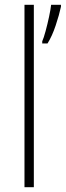

<svg xmlns="http://www.w3.org/2000/svg" viewBox="-20 -780 274 800"><path d="M121 0H82V-760H121ZM234 -752Q227 -719 212 -674Q197 -629 178 -599H156V-608Q162 -621 170 -650.5Q178 -680 184.5 -710.5Q191 -741 193 -760H234Z"/></svg>

Font: Noto Sans Kannada SemiCondensed ExtraLight
Style: Regular
Weight: 200
Width: 4
Designer: Jelle Bosma - Monotype Design Team
Foundry: Monotype Imaging Inc.
Version: Version 2.005; ttfautohint (v1.8.4.7-5d5b)